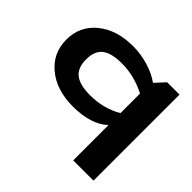

<svg xmlns="http://www.w3.org/2000/svg" viewBox="-175 -729 1193 1193"><g transform="rotate(45 421.0 -132.5)"><path d="M782.2 250H604V-60.1Q523.4 15.1 366.2 15.1Q222.2 15.1 132.6 -58.6Q43 -132.3 43 -251Q43 -369.1 132.8 -442.1Q222.7 -515.1 366.2 -515.1Q434.1 -515.1 501.2 -494.9Q568.4 -474.6 613.8 -440.9L673.8 -505.9H782.2ZM216.8 -250Q216.8 -175.8 259.5 -142.8Q302.2 -109.9 392.1 -109.9Q509.3 -109.9 604 -165V-336.9Q501.5 -390.1 392.1 -390.1Q301.3 -390.1 259 -357.4Q216.8 -324.7 216.8 -250Z"/></g></svg>

Font: Messapia Bold
Style: Regular
Weight: 400
Designer: Luca Marsano
Foundry: Collletttivo
Version: Version 1.000;FEAKit 1.0